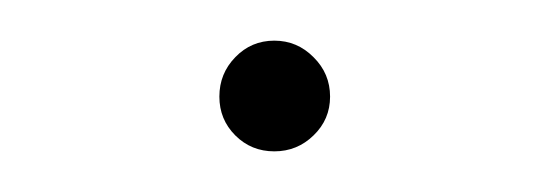

<svg xmlns="http://www.w3.org/2000/svg" viewBox="-20 -392 270 94"><path d="M87.4 -344.7Q87.4 -356 95.2 -364Q103 -372.1 114.3 -372.1Q125.5 -372.1 133.5 -364Q141.6 -356 141.6 -344.7Q141.6 -333.5 133.5 -325.7Q125.5 -317.9 114.3 -317.9Q103 -317.9 95.2 -325.7Q87.4 -333.5 87.4 -344.7Z"/></svg>

Font: Vazirmatn FD Thin
Style: Regular
Weight: 100
Designer: Saber Rastikerdar
Foundry: Saber Rastikerdar
Version: Version 33.003